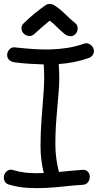

<svg xmlns="http://www.w3.org/2000/svg" viewBox="-29 -951 504 989"><path d="M17.6 0Q0 -4.9 -5.9 -19.5Q-11.7 -34.2 -7.8 -47.9Q-3.9 -61.5 8.3 -70.8Q20.5 -80.1 38.1 -75.2Q77.1 -63.5 116.2 -60.5Q155.3 -57.6 196.3 -59.6Q179.7 -128.9 179.7 -198.7Q179.7 -268.6 185.1 -338.4Q190.4 -408.2 195.8 -478.5Q201.2 -548.8 196.3 -619.1Q159.2 -620.1 121.6 -622.6Q84 -625 46.9 -629.9Q30.3 -631.8 19 -641.6Q7.8 -651.4 7.8 -668Q7.8 -682.6 19 -695.8Q30.3 -709 46.9 -707Q91.8 -702.1 137.2 -698.7Q182.6 -695.3 227.5 -696.3Q272.5 -697.3 316.9 -704.1Q361.3 -710.9 405.3 -726.6Q419.9 -731.4 434.1 -722.7Q448.2 -713.9 453.1 -699.2Q458 -682.6 449.7 -669.4Q441.4 -656.2 425.8 -651.4Q352.5 -626 273.4 -621.1Q279.3 -551.8 273.4 -481.4Q267.6 -411.1 261.7 -341.8Q255.9 -272.5 256.3 -203.1Q256.8 -133.8 274.4 -65.4Q305.7 -68.4 335.9 -71.3Q366.2 -74.2 396.5 -76.2Q415 -77.1 424.3 -65.9Q433.6 -54.7 433.6 -40Q433.6 -25.4 424.3 -12.7Q415 0 396.5 1Q348.6 3.9 301.3 9.3Q253.9 14.6 206.5 17.1Q159.2 19.5 111.8 16.6Q64.5 13.7 17.6 0ZM359.4 -831.1Q372.1 -820.3 371.1 -803.2Q370.1 -786.1 359.4 -775.4Q347.7 -763.7 332.5 -764.6Q317.4 -765.6 304.7 -775.4Q284.2 -792 266.1 -810.1Q248 -828.1 227.5 -844.7Q207 -828.1 187.5 -811.5Q168 -794.9 148.4 -776.4Q134.8 -763.7 119.1 -765.6Q103.5 -767.6 93.3 -777.8Q83 -788.1 81.5 -803.2Q80.1 -818.4 93.8 -832Q120.1 -857.4 148.4 -880.9Q176.8 -904.3 208 -925.8Q215.8 -930.7 227.1 -930.7Q238.3 -930.7 247.1 -925.8Q279.3 -906.2 305.2 -879.9Q331.1 -853.5 359.4 -831.1Z"/></svg>

Font: Schoolbell
Style: Regular
Weight: 400
Designer: Font Diner, Inc
Foundry: Font Diner, Inc
Version: Version 1.000